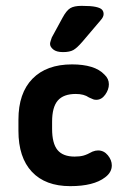

<svg xmlns="http://www.w3.org/2000/svg" viewBox="-20 -625 417 656"><path d="M43 -216V-178Q43 -87 89 -38Q135 11 220 11Q300 11 339 -19Q362 -36 362 -60Q362 -78 348.5 -94.5Q335 -111 315 -111Q306 -111 296 -107Q278 -97 265.5 -93.5Q253 -90 235 -90Q195 -90 176.5 -112.5Q158 -135 158 -185V-209Q158 -259 177.5 -281.5Q197 -304 239 -304Q267 -304 284 -292Q295 -287 299 -285.5Q303 -284 309 -284Q327 -284 339.5 -301.5Q352 -319 352 -337Q352 -356 337 -370Q320 -388 292 -396.5Q264 -405 226 -405Q139 -405 91 -356Q43 -307 43 -216ZM334 -577Q334 -586 328.5 -592Q323 -598 307 -601.5Q291 -605 259 -605Q233 -605 220 -597Q207 -589 194 -565L157 -497Q155 -491 153 -485Q151 -479 151 -475Q151 -465 162 -456Q173 -447 195 -447Q218 -447 230.5 -454Q243 -461 262 -483L324 -556Q334 -567 334 -577Z"/></svg>

Font: Beiruti
Style: Bold
Weight: 700
Designer: Arlette Boutros
Foundry: Boutros
Version: Version 1.41